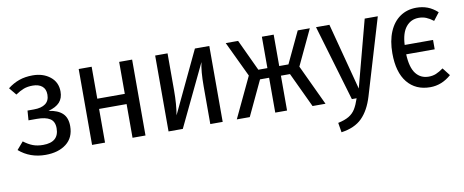

<svg xmlns="http://www.w3.org/2000/svg" viewBox="-65 -820 3170 1313"><g transform="rotate(-10 1520.0 -164.0)"><path d="M372 -397Q372 -351 346.5 -323Q321 -295 268 -281Q332 -272 364 -241.5Q396 -211 396 -153Q396 -73 341 -30.5Q286 12 197 12Q89 12 13 -54L58 -106Q91 -81 121.5 -69.5Q152 -58 192 -58Q302 -58 302 -155Q302 -202 271 -221.5Q240 -241 180 -241H122L127 -308H171Q224 -308 252 -329Q280 -350 280 -392Q280 -431 256 -450.5Q232 -470 191 -470Q155 -470 128.5 -460Q102 -450 71 -429L29 -480Q66 -509 108 -524Q150 -539 203 -539Q275 -539 323.5 -500.5Q372 -462 372 -397Z M802 -234H611V0H521V-527H611V-305H802V-527H892V0H802Z M1428 0H1342V-262Q1342 -368 1356 -428L1151 0H1052V-527H1138V-270Q1138 -173 1125 -99L1328 -527H1428Z M2010 -281 2142 0H2052L1938 -242H1875V0H1793V-242H1730L1616 0H1526L1659 -281L1542 -527H1628L1730 -309H1793V-527H1875V-309H1939L2042 -527H2126Z M2440 2Q2412 95 2360.5 146.5Q2309 198 2216 211L2205 144Q2252 134 2280.5 117Q2309 100 2326 72.5Q2343 45 2358 0H2325L2169 -527H2262L2384 -63L2507 -527H2598Z M3014 -45Q2948 13 2868 13Q2767 13 2709.5 -57.5Q2652 -128 2652 -260Q2652 -346 2678.5 -409Q2705 -472 2753.5 -505.5Q2802 -539 2867 -539Q2909 -539 2944.5 -525.5Q2980 -512 3013 -482L2972 -429Q2946 -449 2922.5 -458.5Q2899 -468 2871 -468Q2817 -468 2783 -426.5Q2749 -385 2745 -302H2942V-237H2744Q2748 -145 2781 -102.5Q2814 -60 2870 -60Q2898 -60 2921 -69.5Q2944 -79 2972 -99Z"/></g></svg>

Font: Fira Sans Condensed
Style: Regular
Weight: 400
Width: 3
Designer: bBox Type GmbH & Carrois Corporate GbR & Edenspiekermann AG
Foundry: bBox Type GmbH & Carrois Corporate GbR & Edenspiekermann AG
Version: Version 4.301